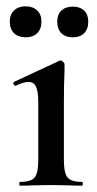

<svg xmlns="http://www.w3.org/2000/svg" viewBox="-20 -587 306 607"><path d="M44 -12Q78 -12 89.5 -26Q101 -40 101 -81V-263Q101 -297 94 -312.5Q87 -328 70 -328Q54 -328 30 -316H29Q25 -316 23 -321Q21 -326 24 -328L168 -395L171 -396Q175 -396 179.5 -391.5Q184 -387 184 -384V-363Q182 -321 182 -264V-81Q182 -40 193.5 -26Q205 -12 239 -12Q242 -12 242 -6Q242 0 239 0Q214 0 199 -1L141 -2L83 -1Q69 0 44 0Q41 0 41 -6Q41 -12 44 -12ZM11 -519Q11 -541 24.5 -554Q38 -567 61 -567Q84 -567 97.5 -554Q111 -541 111 -519Q111 -495 97.5 -482Q84 -469 61 -469Q38 -469 24.5 -482Q11 -495 11 -519ZM161 -519Q161 -541 174 -553.5Q187 -566 210 -566Q233 -566 246 -553.5Q259 -541 259 -519Q259 -495 246 -482Q233 -469 210 -469Q187 -469 174 -482Q161 -495 161 -519Z"/></svg>

Font: Cormorant Garamond SemiBold
Style: Regular
Weight: 600
Designer: Christian Thalmann (Catharsis Fonts)
Foundry: Catharsis Fonts
Version: Version 4.000